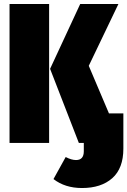

<svg xmlns="http://www.w3.org/2000/svg" viewBox="-20 -716 638 962"><path d="M27.8 0V-695.8H226.1V0ZM525.9 -147.9H598.1V28.8Q598.1 127.4 542.5 176.8Q486.8 226.1 391.1 226.1Q305.7 226.1 248 181.2L309.1 70.8Q338.4 85.9 360.8 85.9Q399.9 85.9 399.9 42V0H375L231 -371.1L381.8 -695.8H573.2L424.8 -386.2Z"/></svg>

Font: Fira Sans Compressed Heavy
Style: Regular
Weight: 900
Width: 1
Designer: Carrois Corporate & Edenspiekermann AG
Foundry: Carrois Corporate GbR & Edenspiekermann AG
Version: Version 4.203;PS 004.203;hotconv 1.0.88;makeotf.lib2.5.64775